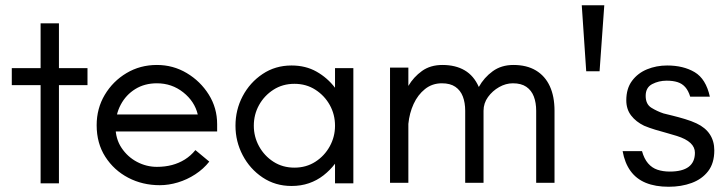

<svg xmlns="http://www.w3.org/2000/svg" viewBox="-20 -700 2772 733"><path d="M135 0V-375H25V-440H135V-611H205V-440H314V-375H205V0Z M590 7Q524 7 469.5 -21.5Q415 -50 382 -101.5Q349 -153 349 -222Q349 -286 380 -338Q411 -390 463 -421Q515 -452 579 -452Q641 -452 693 -421Q745 -390 777 -339Q809 -288 809 -226V-198H393V-263H735Q723 -313 679.5 -347.5Q636 -382 579 -382Q532 -382 496.5 -360Q461 -338 441 -300.5Q421 -263 421 -216Q421 -170 444 -135.5Q467 -101 503 -82Q539 -63 579 -63Q610 -63 636.5 -70Q663 -77 685.5 -91Q708 -105 726 -127L779 -83Q757 -55 725.5 -34.5Q694 -14 659 -3.5Q624 7 590 7Z M1093 10Q1031 10 982.5 -22.5Q934 -55 906.5 -107.5Q879 -160 879 -220Q879 -281 906.5 -333Q934 -385 982.5 -417.5Q1031 -450 1093 -450Q1147 -450 1188.5 -426.5Q1230 -403 1259 -365V-440H1329V0H1259V-75Q1240 -50 1215 -30.5Q1190 -11 1159.5 -0.5Q1129 10 1093 10ZM1104 -60Q1149 -60 1184 -82.5Q1219 -105 1239 -141.5Q1259 -178 1259 -220Q1259 -263 1239 -299Q1219 -335 1184 -357.5Q1149 -380 1104 -380Q1059 -380 1024 -357.5Q989 -335 969 -299Q949 -263 949 -220Q949 -178 969 -141.5Q989 -105 1024 -82.5Q1059 -60 1104 -60Z M1469 -2V-442H1539V-372Q1559 -406 1591 -429Q1623 -452 1669 -452Q1719 -452 1754 -431.5Q1789 -411 1808 -368Q1828 -404 1861 -428Q1894 -452 1940 -452Q1991 -452 2026 -431Q2061 -410 2079 -371Q2097 -332 2097 -277V-2H2027V-277Q2027 -308 2018 -331.5Q2009 -355 1989.5 -368.5Q1970 -382 1938 -382Q1911 -382 1885.5 -367.5Q1860 -353 1843 -329.5Q1826 -306 1826 -277V-2H1756V-277Q1756 -308 1747 -331.5Q1738 -355 1718.5 -368.5Q1699 -382 1667 -382Q1630 -382 1602.5 -360Q1575 -338 1559 -303Q1543 -268 1539 -227V-2Z M2218 -428 2201 -680H2287L2269 -428Z M2533 13Q2482 13 2445.5 -2Q2409 -17 2387 -47.5Q2365 -78 2357 -123H2431Q2439 -94 2454 -76.5Q2469 -59 2490 -52Q2511 -45 2537 -45Q2585 -45 2609 -63Q2633 -81 2633 -117Q2633 -138 2616 -154Q2599 -170 2564 -181Q2549 -186 2526.5 -192Q2504 -198 2481 -205Q2458 -212 2439 -220Q2408 -235 2389.5 -259Q2371 -283 2371 -317Q2371 -362 2393 -391.5Q2415 -421 2450.5 -435.5Q2486 -450 2527 -450Q2589 -450 2632 -424.5Q2675 -399 2690 -331H2615Q2608 -354 2596 -367.5Q2584 -381 2566.5 -386.5Q2549 -392 2525 -392Q2495 -392 2470 -379Q2445 -366 2445 -334Q2445 -302 2467 -288.5Q2489 -275 2513 -267Q2525 -264 2547.5 -258.5Q2570 -253 2595 -245.5Q2620 -238 2639 -229Q2673 -213 2690 -187Q2707 -161 2707 -126Q2707 -77 2683.5 -46.5Q2660 -16 2620.5 -1.5Q2581 13 2533 13Z"/></svg>

Font: Teachers
Style: Regular
Weight: 400
Designer: Alfredo Marco Pradil, Chank Diesel
Version: Version 1.001